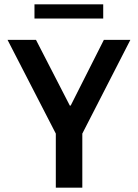

<svg xmlns="http://www.w3.org/2000/svg" viewBox="-20 -871 640 891"><path d="M239 0V-251L15 -686H147L304 -381H308L462 -686H585L362 -251V0ZM140 -785V-851H459V-785Z"/></svg>

Font: Chivo Mono Medium Medium
Style: Regular
Weight: 500
Monospace: yes
Version: Version 1.008